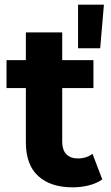

<svg xmlns="http://www.w3.org/2000/svg" viewBox="-20 -796 475 824"><path d="M292 8Q197 8 144 -40.5Q91 -89 91 -185V-418H8V-538H91V-657H247V-538H381V-418H247V-187Q247 -153 264.5 -134.5Q282 -116 314 -116Q351 -116 377 -136L419 -26Q395 -9 361.5 -0.5Q328 8 292 8ZM315 -589V-776H426L410 -589Z"/></svg>

Font: Montserrat
Style: Bold
Weight: 700
Designer: Julieta Ulanovsky
Foundry: Julieta Ulanovsky
Version: Version 9.000; ttfautohint (v1.8.4.7-5d5b)